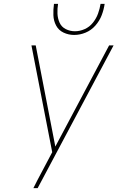

<svg xmlns="http://www.w3.org/2000/svg" viewBox="-20 -969 616 989"><path d="M152 0H174L565 -735H542L265 -214L164 -735H142L249 -185L195 -83Q184 -62 173 -41.5Q162 -21 152 0ZM362 -789Q392 -789 421 -801Q450 -813 471.5 -837.5Q493 -862 504 -891Q515 -920 519 -949H498Q494 -924 485 -899Q476 -874 458.5 -852Q441 -830 416 -819Q391 -808 366 -808Q341 -808 319 -819Q297 -830 287 -852Q277 -874 276 -899Q275 -924 279 -949H258Q254 -920 255 -891Q256 -862 269 -837.5Q282 -813 307.5 -801Q333 -789 362 -789Z"/></svg>

Font: Iosevka Sparkle Thin
Style: Italic
Weight: 100
Italic angle: -9°
Designer: Belleve Invis
Foundry: Belleve Invis
Version: Version 4.5.0; ttfautohint (v1.8.3)